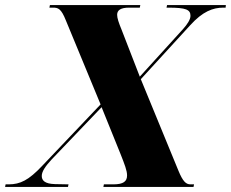

<svg xmlns="http://www.w3.org/2000/svg" viewBox="-59 -734 907 754"><path d="M-39 0H208L210 -10L157 -11C116 -12 105 -26 105 -43C105 -61 120 -82 144 -108L340 -313L414 -130C431 -87 440 -64 440 -45C440 -22 426 -10 386 -10H349L347 0H701L703 -10H689C671 -10 659 -22 642 -63L494 -423L688 -635C737 -689 777 -704 818 -704H827L828 -714H597L595 -704H602C672 -704 689 -696 689 -672C689 -657 676 -638 660 -620L490 -433L419 -616C407 -645 401 -663 401 -676C401 -694 415 -704 448 -704H490L492 -714H137L135 -704H149C169 -704 181 -701 200 -653L336 -324L106 -82C54 -27 21 -10 -25 -10H-37Z"/></svg>

Font: Noto Serif Display ExtraBold
Style: Italic
Weight: 800
Italic angle: -12°
Designer: Monotype Design Team
Foundry: Monotype Imaging Inc.
Version: Version 2.009